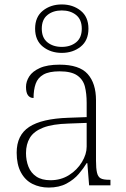

<svg xmlns="http://www.w3.org/2000/svg" viewBox="-20 -834 567 864"><path d="M199 10Q159 10 126 -6.5Q93 -23 74 -58.5Q55 -94 55 -147Q55 -226 111.5 -263Q168 -300 287 -304L370 -307V-371Q370 -413 362 -444.5Q354 -476 327.5 -494.5Q301 -513 248 -513Q201 -513 175.5 -498.5Q150 -484 140.5 -457Q131 -430 131 -393Q115 -393 106 -405Q97 -417 97 -443Q97 -467 111.5 -490Q126 -513 159.5 -528Q193 -543 248 -543Q337 -543 374.5 -501Q412 -459 412 -383V-111Q412 -76 416.5 -57Q421 -38 433 -31.5Q445 -25 471 -25H477V0H381L373 -100H370Q357 -78 335 -52Q313 -26 279.5 -8Q246 10 199 10ZM207 -23Q254 -23 290.5 -46Q327 -69 348.5 -104.5Q370 -140 370 -174V-281L289 -278Q216 -276 174 -259.5Q132 -243 114.5 -214Q97 -185 97 -145Q97 -112 108 -84Q119 -56 143.5 -39.5Q168 -23 207 -23ZM258 -596Q208 -596 173 -624Q138 -652 138 -705Q138 -758 173 -786Q208 -814 258 -814Q308 -814 343 -786Q378 -758 378 -705Q378 -652 343 -624Q308 -596 258 -596ZM258 -623Q297 -623 322.5 -643.5Q348 -664 348 -705Q348 -746 322.5 -766.5Q297 -787 258 -787Q219 -787 193.5 -766.5Q168 -746 168 -705Q168 -664 193.5 -643.5Q219 -623 258 -623Z"/></svg>

Font: Noto Serif Thai ExtraLight
Style: Regular
Weight: 250
Version: Version 2.001